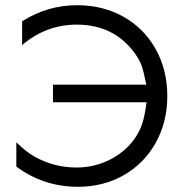

<svg xmlns="http://www.w3.org/2000/svg" viewBox="-20 -697 707 729"><path d="M42 -156.7Q78.1 -120.6 114.3 -100.6Q187 -61 270.5 -61Q331.1 -61 385.5 -85.2Q439.9 -109.4 477.8 -153.3Q515.6 -197.3 527.3 -254.4Q531.7 -274.4 536.6 -308.6H181.2V-375.5H535.6Q525.4 -426.3 517.8 -447.3Q510.3 -468.3 493.7 -492.2Q414.6 -603.5 271 -603.5Q155.3 -603.5 64 -525.9V-616.2Q160.2 -677.2 272.9 -677.2Q371.1 -677.2 449 -633.3Q526.9 -589.4 571 -510.7Q615.2 -432.1 615.2 -332Q615.2 -234.4 571.8 -155.8Q528.3 -77.1 450.9 -32.5Q373.5 12.2 276.4 12.2Q145 12.2 42 -64.5Z"/></svg>

Font: NMS Futura Pro Book
Style: Regular
Weight: 400
Designer: Blend3rman
Version: Version 0.1